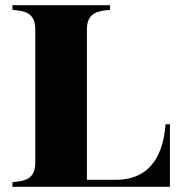

<svg xmlns="http://www.w3.org/2000/svg" viewBox="-20 -720 711 740"><path d="M618 -241C611 -145 574 -27 426 -27H315V-607C315 -672 358 -678 404 -682V-700H28V-682C74 -678 116 -672 116 -607V-93C116 -28 74 -22 28 -18V0H635V-241Z"/></svg>

Font: Sprat
Style: Bold
Weight: 700
Designer: Ethan Nakache
Foundry: Collletttivo
Version: Version 2.000;Glyphs 3.2 (3217)